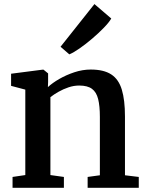

<svg xmlns="http://www.w3.org/2000/svg" viewBox="-20 -898 704 918"><path d="M101 -61V-469.5L33 -487.5V-545.5L184 -565H188L210 -547V-506.5L209 -481.5Q230.5 -501.5 263.5 -520.5Q296.5 -539.5 335.5 -552.5Q374.5 -565.5 414 -565.5Q476 -565.5 511.8 -542.2Q547.5 -519 562.5 -469.2Q577.5 -419.5 577.5 -341V-60L643.5 -52V0H399V-52L457.5 -60V-339.5Q457.5 -391.5 449.2 -424.5Q441 -457.5 419.8 -473.2Q398.5 -489 358.5 -489Q333 -489 307.8 -480.5Q282.5 -472 260 -459.2Q237.5 -446.5 221 -433.5V-61L285.5 -52V0H40V-52ZM311 -638.5 269.5 -674.5 431.5 -878.5 512 -809.5Q501 -790.5 476.2 -765Q451.5 -739.5 421 -713.5Q390.5 -687.5 361.5 -667.2Q332.5 -647 312.5 -638.5Z"/></svg>

Font: Merriweather 24pt SemiBold
Style: Regular
Weight: 600
Designer: Eben Sorkin
Foundry: Eben Sorkin
Version: Version 2.100